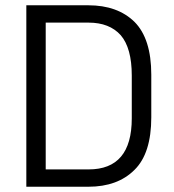

<svg xmlns="http://www.w3.org/2000/svg" viewBox="-20 -710 661 730"><path d="M315.9 -689.9Q426.8 -689.9 491.2 -627Q555.2 -563 555.2 -425.8V-264.2Q555.2 -126.5 491.2 -64Q427.2 0 315.9 0H80.1V-689.9ZM316.9 -65.9Q481 -65.9 481 -259.8V-422.9Q481 -527.3 439 -576.2Q396 -624 316.9 -624H153.8V-65.9Z"/></svg>

Font: D-DIN-PRO
Style: Regular
Weight: 400
Designer: Charles Nix
Foundry: Datto Inc.
Version: Version 1.000;hotconv 1.0.109;makeotfexe 2.5.65596